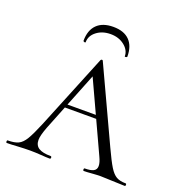

<svg xmlns="http://www.w3.org/2000/svg" viewBox="-118 -742 796 844"><g transform="rotate(20 280.0 -320.0)"><path d="M191 -250H373L380 -234H175ZM556 0Q538 0 498 -2Q460 -4 442 -4Q428 -4 402 -2Q378 0 365 0Q361 0 361 -6Q361 -12 365 -12Q392 -12 405.5 -19Q419 -26 419 -43Q419 -59 407 -84L249 -426L271 -434L147 -123Q131 -81 131 -61Q131 -35 149.5 -23.5Q168 -12 205 -12Q210 -12 210 -6Q210 0 205 0Q190 0 164 -2Q136 -4 112 -4Q87 -4 53 -2Q23 0 5 0Q1 0 1 -6Q1 -12 5 -12Q36 -12 54 -20.5Q72 -29 87 -54Q102 -79 124 -132L267 -483Q269 -487 273 -487Q277 -487 278 -483L439 -137Q465 -81 480.5 -56Q496 -31 512.5 -21.5Q529 -12 556 -12Q560 -12 560 -6Q560 0 556 0ZM176 -533Q173 -533 170.5 -534.5Q168 -536 168 -538Q168 -587 194.5 -613.5Q221 -640 271 -640Q321 -640 347 -613.5Q373 -587 373 -538Q373 -535 367.5 -534Q362 -533 362 -535Q362 -564 335.5 -585Q309 -606 271 -606Q232 -606 205.5 -585.5Q179 -565 179 -535Q179 -533 176 -533Z"/></g></svg>

Font: Cormorant SC Light
Style: Regular
Weight: 300
Designer: Christian Thalmann (Catharsis Fonts)
Foundry: Catharsis Fonts
Version: Version 4.000